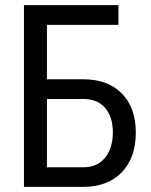

<svg xmlns="http://www.w3.org/2000/svg" viewBox="-20 -731 590 751"><path d="M163.6 -343.8V-76.7H306.2Q360.8 -76.7 391.1 -114.3Q421.4 -151.9 421.4 -212.9Q421.4 -273.9 391.4 -308.8Q361.3 -343.8 306.6 -343.8ZM443.4 -633.8H163.6V-420.9H307.1Q402.8 -420.4 457 -365Q511.2 -309.6 511.2 -211.9Q511.2 -114.3 456.3 -57.1Q401.4 0 304.2 0H73.7V-710.9H443.4Z"/></svg>

Font: RobotoCondensed-Regular
Style: Regular
Weight: 400
Designer: Google
Version: Version 2.001201; 2014